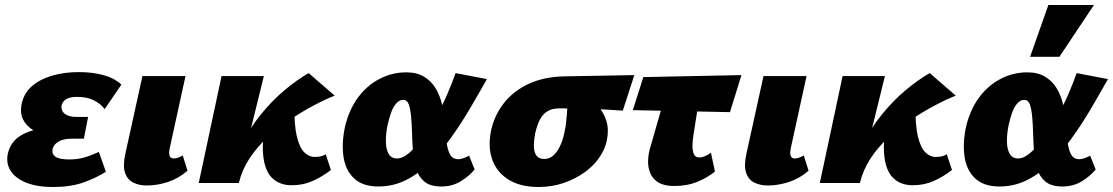

<svg xmlns="http://www.w3.org/2000/svg" viewBox="-20 -731 4446 767"><path d="M193 16Q127 16 83 -2Q39 -20 20.5 -52Q2 -84 13 -124Q28 -178 86.5 -201.5Q145 -225 226 -225L219 -185Q170 -185 131.5 -201.5Q93 -218 75 -248.5Q57 -279 68 -322Q78 -362 109.5 -388.5Q141 -415 189 -429Q237 -443 296 -443Q349 -443 393 -431Q437 -419 465 -393L398 -295Q383 -316 355.5 -330Q328 -344 289 -344Q257 -344 243 -334Q229 -324 226 -310Q224 -296 230 -286Q236 -276 250 -270Q264 -264 285 -264H332L315 -177H268Q232 -177 213 -165Q194 -153 190 -136Q186 -116 201.5 -105Q217 -94 257 -94Q288 -94 315 -101.5Q342 -109 375 -124L403 -45Q364 -20 313 -2Q262 16 193 16Z M566 10Q536 10 512.5 -1.5Q489 -13 479.5 -41Q470 -69 481 -118L549 -427H721L658 -139Q654 -120 657.5 -109Q661 -98 674 -98Q681 -98 689.5 -100.5Q698 -103 710 -110L729 -49Q695 -19 652 -4.5Q609 10 566 10Z M898 0Q912 -83 945 -151.5Q978 -220 1023 -275Q1068 -330 1117 -371Q1166 -412 1213 -439L1317 -349Q1277 -333 1231 -308.5Q1185 -284 1138 -252.5Q1091 -221 1049 -182.5Q1007 -144 977 -98.5Q947 -53 934 0ZM774 0 865 -427H1034L929 0ZM1145 9Q1101 9 1072 -15.5Q1043 -40 1034 -91.5Q1025 -143 1036 -223L1156 -311Q1155 -230 1166 -185Q1177 -140 1196 -122Q1215 -104 1236 -104Q1245 -104 1253 -105Q1261 -106 1268.5 -108.5Q1276 -111 1281 -115L1302 -52Q1267 -25 1229 -8Q1191 9 1145 9Z M1491 14Q1430 14 1395.5 -17.5Q1361 -49 1352.5 -103Q1344 -157 1358 -224Q1374 -292 1409.5 -340.5Q1445 -389 1495.5 -415.5Q1546 -442 1603 -442Q1646 -442 1675 -424Q1704 -406 1721 -377Q1738 -348 1746 -313Q1754 -278 1757 -243Q1760 -202 1763.5 -168Q1767 -134 1777.5 -114.5Q1788 -95 1811 -95Q1819 -95 1829.5 -98.5Q1840 -102 1854 -109L1876 -54Q1855 -28 1821 -7Q1787 14 1743 14Q1699 14 1675.5 -5.5Q1652 -25 1642 -56.5Q1632 -88 1629.5 -126Q1627 -164 1626 -200Q1625 -239 1622 -268.5Q1619 -298 1612.5 -315Q1606 -332 1590 -332Q1576 -332 1563.5 -318.5Q1551 -305 1542.5 -281.5Q1534 -258 1528 -230Q1521 -195 1521.5 -165Q1522 -135 1532.5 -116.5Q1543 -98 1566 -98Q1589 -98 1615 -120.5Q1641 -143 1668.5 -179.5Q1696 -216 1721 -261.5Q1746 -307 1766 -353Q1786 -399 1800 -439L1925 -415Q1892 -356 1856 -295Q1820 -234 1780 -178.5Q1740 -123 1695.5 -79.5Q1651 -36 1600.5 -11Q1550 14 1491 14Z M2131 16Q2060 16 2013 -12.5Q1966 -41 1947 -92Q1928 -143 1942 -211Q1955 -270 1992.5 -318.5Q2030 -367 2092 -396Q2154 -425 2238 -426L2514 -431L2468 -289Q2403 -294 2339 -296Q2275 -298 2215 -298Q2186 -298 2167.5 -287Q2149 -276 2137.5 -254.5Q2126 -233 2118 -199Q2108 -146 2117 -121Q2126 -96 2154 -96Q2174 -96 2189.5 -109Q2205 -122 2217 -147Q2229 -172 2236 -208Q2239 -220 2241 -237.5Q2243 -255 2244.5 -272.5Q2246 -290 2246.5 -305Q2247 -320 2245 -327L2319 -358Q2348 -333 2370.5 -306Q2393 -279 2403 -246Q2413 -213 2404 -169Q2397 -135 2374 -101.5Q2351 -68 2314.5 -42Q2278 -16 2231.5 0Q2185 16 2131 16Z M2674 12Q2634 12 2611 -1.5Q2588 -15 2578 -38.5Q2568 -62 2569 -90.5Q2570 -119 2580 -150L2656 -414H2785L2750 -190Q2748 -178 2746.5 -157Q2745 -136 2750.5 -119Q2756 -102 2773 -102Q2784 -102 2797 -107.5Q2810 -113 2820 -121L2836 -46Q2809 -23 2767.5 -5.5Q2726 12 2674 12ZM2508 -291 2550 -423 2942 -431 2896 -283Z M3047 10Q3017 10 2993.5 -1.5Q2970 -13 2960.5 -41Q2951 -69 2962 -118L3030 -427H3202L3139 -139Q3135 -120 3138.5 -109Q3142 -98 3155 -98Q3162 -98 3170.5 -100.5Q3179 -103 3191 -110L3210 -49Q3176 -19 3133 -4.5Q3090 10 3047 10Z M3379 0Q3393 -83 3426 -151.5Q3459 -220 3504 -275Q3549 -330 3598 -371Q3647 -412 3694 -439L3798 -349Q3758 -333 3712 -308.5Q3666 -284 3619 -252.5Q3572 -221 3530 -182.5Q3488 -144 3458 -98.5Q3428 -53 3415 0ZM3255 0 3346 -427H3515L3410 0ZM3626 9Q3582 9 3553 -15.5Q3524 -40 3515 -91.5Q3506 -143 3517 -223L3637 -311Q3636 -230 3647 -185Q3658 -140 3677 -122Q3696 -104 3717 -104Q3726 -104 3734 -105Q3742 -106 3749.5 -108.5Q3757 -111 3762 -115L3783 -52Q3748 -25 3710 -8Q3672 9 3626 9Z M3972 14Q3911 14 3876.5 -17.5Q3842 -49 3833.5 -103Q3825 -157 3839 -224Q3855 -292 3890.5 -340.5Q3926 -389 3976.5 -415.5Q4027 -442 4084 -442Q4127 -442 4156 -424Q4185 -406 4202 -377Q4219 -348 4227 -313Q4235 -278 4238 -243Q4241 -202 4244.5 -168Q4248 -134 4258.5 -114.5Q4269 -95 4292 -95Q4300 -95 4310.5 -98.5Q4321 -102 4335 -109L4357 -54Q4336 -28 4302 -7Q4268 14 4224 14Q4180 14 4156.5 -5.5Q4133 -25 4123 -56.5Q4113 -88 4110.5 -126Q4108 -164 4107 -200Q4106 -239 4103 -268.5Q4100 -298 4093.5 -315Q4087 -332 4071 -332Q4057 -332 4044.5 -318.5Q4032 -305 4023.5 -281.5Q4015 -258 4009 -230Q4002 -195 4002.5 -165Q4003 -135 4013.5 -116.5Q4024 -98 4047 -98Q4070 -98 4096 -120.5Q4122 -143 4149.5 -179.5Q4177 -216 4202 -261.5Q4227 -307 4247 -353Q4267 -399 4281 -439L4406 -415Q4373 -356 4337 -295Q4301 -234 4261 -178.5Q4221 -123 4176.5 -79.5Q4132 -36 4081.5 -11Q4031 14 3972 14ZM4095 -504 4168 -711H4350L4212 -504Z"/></svg>

Font: Ysabeau Office Black
Style: Italic
Weight: 900
Italic angle: -12°
Designer: Christian Thalmann (Catharsis Fonts)
Version: Version 2.001;gftools[0.9.30]; featfreeze: tnum,lnum,ss02